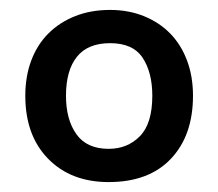

<svg xmlns="http://www.w3.org/2000/svg" viewBox="-20 -661 440 387"><path d="M369 -468Q369 -388 324.5 -341Q280 -294 199 -294Q123 -294 77 -341Q31 -388 31 -468Q31 -507 43 -539Q55 -571 77.5 -593.5Q100 -616 131.5 -628.5Q163 -641 202 -641Q239 -641 270 -628.5Q301 -616 323 -593.5Q345 -571 357 -539Q369 -507 369 -468ZM287 -468Q287 -515 267.5 -544.5Q248 -574 202 -574Q157 -574 135 -546.5Q113 -519 113 -468Q113 -420 134 -390.5Q155 -361 199 -361Q237 -361 262 -386.5Q287 -412 287 -468Z"/></svg>

Font: Mukta
Style: Bold
Weight: 700
Designer: Girish Dalvi and Yashodeep Gholap
Foundry: Ek Type
Version: Version 2.538;PS 1.002;hotconv 16.6.51;makeotf.lib2.5.65220;